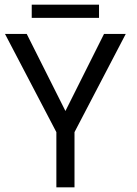

<svg xmlns="http://www.w3.org/2000/svg" viewBox="-20 -806 588 826"><path d="M116.5 -729V-786H406V-729ZM222.5 -237.5 1.5 -660H95L261.5 -328.5L427.5 -660H521L300.5 -237.5V0H222.5Z"/></svg>

Font: League Spartan
Style: Regular
Weight: 350
Foundry: The League of Moveable Type
Version: Version 2.002